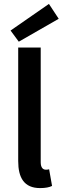

<svg xmlns="http://www.w3.org/2000/svg" viewBox="-20 -949 320 981"><path d="M73 -126C73 -41 103 12 185 12C212 12 232 8 246 1L231 -84C223 -82 219 -82 214 -82C201 -82 188 -91 188 -120V-706H73ZM76 -736 280 -853 230 -929 34 -793Z"/></svg>

Font: DAIFUKU Sans Semibold
Style: Regular
Weight: 600
Designer: Original font ‘Source Sans 3’ : Paul D. Hunt
Foundry: Daifuku
Version: Version 1.000